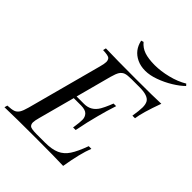

<svg xmlns="http://www.w3.org/2000/svg" viewBox="-280 -1053 1199 1199"><g transform="rotate(45 319.0 -453.5)"><path d="M575.7 -609.4Q575.7 -636.7 566.4 -653.3Q548.3 -684.6 475.1 -685.1H401.9Q366.2 -685.1 348.6 -679.2Q331.1 -672.9 319.8 -656.2Q309.1 -639.6 298.8 -602.1L235.8 -366.2H301.8Q363.3 -366.2 395.5 -421.9Q408.2 -444.3 418.9 -470.2Q429.2 -496.6 430.2 -498H453.1Q431.6 -432.1 416.5 -373.5L412.1 -356Q398.9 -309.1 379.9 -213.9H356.9L358.9 -226.6Q364.7 -264.6 364.7 -288.6Q364.7 -312.5 349.6 -329.1Q334.5 -345.7 295.9 -346.2H230.5L166 -106Q157.2 -74.2 157.2 -58.6Q157.2 -43 166.5 -33.2Q175.8 -23.4 225.1 -22.9H297.9Q360.4 -22.9 397.5 -39.6Q434.6 -56.2 458.5 -92.8Q482.9 -129.4 508.8 -200.2H532.2Q504.4 -130.4 482.9 0Q415 -2.9 238.3 -2.9Q61.5 -2.9 -35.2 0L-29.8 -20Q6.3 -21.5 23.9 -27.8Q41.5 -34.2 52.2 -51.3Q63 -68.4 73.2 -106L206.1 -602.1Q214.8 -633.8 214.8 -649.4Q214.8 -665 206.1 -675.8Q197.3 -686 147.9 -688L152.8 -708Q251 -705.1 417 -705.1Q583 -705.1 642.1 -708Q597.2 -585 589.8 -527.8H566.9Q575.7 -581.5 575.7 -609.4ZM352.1 -797.4Q289.1 -827.1 274.4 -897.9L290.5 -902.8Q315.4 -873 350.6 -861.3Q385.7 -849.6 440.9 -849.1Q496.1 -849.1 556.6 -864.3Q617.2 -879.4 663.1 -907.2L673.3 -896Q646.5 -869.1 603.5 -842.8Q560.5 -816.4 512.7 -799.3Q465.8 -782.2 424.8 -782.2Q383.8 -782.2 352.1 -797.4Z"/></g></svg>

Font: PlayfairDisplaySC-Italic
Style: Italic
Weight: 400
Italic angle: -14°
Designer: Claus Eggers Sørensen
Foundry: Claus Eggers Sørensen
Version: Version 1.004;PS 001.004;hotconv 1.0.70;makeotf.lib2.5.58329